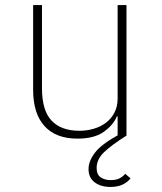

<svg xmlns="http://www.w3.org/2000/svg" viewBox="-20 -536 640 759"><path d="M480 0Q420 38 391 66Q362 94 362 128Q362 154 378 165Q394 176 417 176Q440 176 453.5 168.5Q467 161 475 151L496 169Q486 183 466 193Q446 203 416 203Q379 203 354.5 185Q330 167 330 132Q330 101 355 68Q380 35 445 -1V-76H442Q428 -42 390.5 -15Q353 12 286 12Q201 12 156 -37.5Q111 -87 111 -181V-516H146V-187Q146 -99 184 -59Q222 -19 294 -19Q323 -19 350.5 -27Q378 -35 399 -51Q420 -67 432.5 -91Q445 -115 445 -147V-516H480Z"/></svg>

Font: IBM Plex Mono ExtraLight
Style: Regular
Weight: 200
Monospace: yes
Designer: Mike Abbink, Paul van der Laan, Pieter van Rosmalen
Foundry: Bold Monday
Version: Version 2.3